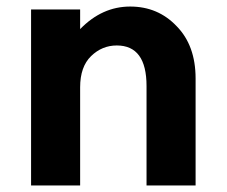

<svg xmlns="http://www.w3.org/2000/svg" viewBox="-20 -567 693 587"><path d="M225 -300V0H75V-538H225V-478Q292 -547 378 -547Q463 -547 520 -487Q578 -428 578 -327V0H428V-304Q428 -428 337 -428Q292 -428 258.5 -395.5Q225 -363 225 -300Z"/></svg>

Font: Montserrat_am3
Style: Bold
Weight: 700
Designer: Julieta Ulanovsky
Foundry: Julieta Ulanovsky. Armenina letters added by Vahan Hovhannisyan
Version: Version 2.001